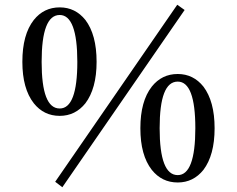

<svg xmlns="http://www.w3.org/2000/svg" viewBox="-20 -757 996 807"><path d="M756 -715 725 -737 212 7 242 30ZM727 10C771 10 807 -8 835 -43C866 -84 882 -142 882 -218C882 -294 866 -352 835 -393C807 -428 771 -446 727 -446C682 -446 646 -428 618 -393C586 -352 570 -294 570 -218C570 -142 586 -84 618 -43C646 -8 682 10 727 10ZM727 -21C676 -21 651 -87 651 -218C651 -349 676 -414 727 -414C776 -414 801 -349 801 -218C801 -87 776 -21 727 -21ZM231 -270C275 -270 311 -288 339 -323C370 -364 386 -422 386 -497C386 -574 370 -632 339 -673C311 -708 275 -726 231 -726C186 -726 150 -708 122 -673C90 -632 74 -574 74 -497C74 -422 90 -364 122 -323C150 -288 186 -270 231 -270ZM231 -301C180 -301 155 -366 155 -497C155 -628 180 -694 231 -694C280 -694 305 -628 305 -497C305 -366 280 -301 231 -301Z"/></svg>

Font: AllPunType SemiBold
Style: Regular
Weight: 600
Version: 1.0